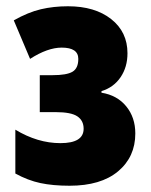

<svg xmlns="http://www.w3.org/2000/svg" viewBox="-20 -583 482 613"><path d="M387 -413Q387 -369 365 -336.5Q343 -304 304 -292V-287Q354 -279 383 -243.5Q412 -208 412 -157Q412 -82 357 -36Q302 10 202 10Q149 10 109 1.5Q69 -7 29 -29V-169Q100 -126 173 -126Q247 -126 247 -172Q247 -198 227 -211.5Q207 -225 158 -225H107V-343H148Q193 -343 211.5 -354Q230 -365 230 -395Q230 -431 177 -431Q132 -431 76 -395L24 -518Q70 -544 110.5 -553.5Q151 -563 197 -563Q283 -563 335 -522Q387 -481 387 -413Z"/></svg>

Font: Noto Sans UI CondBlack
Style: Regular
Weight: 900
Width: 3
Designer: Monotype Design Team
Foundry: Monotype Imaging Inc.
Version: Version 1.001